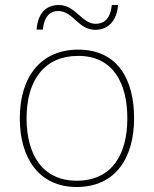

<svg xmlns="http://www.w3.org/2000/svg" viewBox="-20 -787 615 766"><path d="M126 -669H151C157 -729 186 -743 213 -743C271 -743 292 -668 360 -668C410 -668 446 -702 451 -767H426C420 -706 390 -692 361 -692C307 -692 281 -767 215 -767C164 -767 131 -735 126 -669ZM515 -315C515 -468 451 -589 292 -589C145 -589 59 -483 59 -315C59 -158 134 -41 286 -41C443 -41 515 -160 515 -315ZM86 -315C86 -471 160 -564 292 -564C433 -564 488 -453 488 -315C488 -170 426 -66 286 -66C151 -66 86 -168 86 -315Z"/></svg>

Font: Noto Sans Tamil UI Thin
Style: Regular
Weight: 100
Designer: Jelle Bosma - Monotype Design Team
Foundry: Monotype Imaging Inc.
Version: Version 2.004